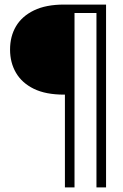

<svg xmlns="http://www.w3.org/2000/svg" viewBox="-20 -720 537 840"><path d="M264 100V-306H260Q180 -306 128 -331.5Q76 -357 50 -401.5Q24 -446 24 -503Q24 -561 50 -605Q76 -649 128.5 -674.5Q181 -700 260 -700H444V100H402V-663H306V100Z"/></svg>

Font: DM Sans 36pt ExtraLight
Style: Regular
Weight: 250
Designer: Colophon Foundry, Jonny Pinhorn
Foundry: Colophon Foundry
Version: Version 4.004;gftools[0.9.30]